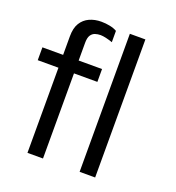

<svg xmlns="http://www.w3.org/2000/svg" viewBox="-132 -834 864 941"><g transform="rotate(20 300.0 -364.0)"><path d="M116 0V-444H8V-511H116V-608Q116 -651 132 -677Q148 -703 175.5 -715.5Q203 -728 237 -728Q260 -728 282 -723.5Q304 -719 319 -710V-651Q306 -656 287 -660.5Q268 -665 256 -665Q241 -665 227.5 -660.5Q214 -656 205.5 -643Q197 -630 197 -603V-511H319V-444H197V0ZM388 0V-720H469V0Z"/></g></svg>

Font: Chivo Mono Light
Style: Regular
Weight: 300
Monospace: yes
Designer: Hector Gatti
Foundry: Omnibus-Type
Version: Version 1.008